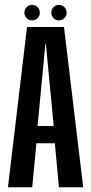

<svg xmlns="http://www.w3.org/2000/svg" viewBox="-20 -790 386 810"><path d="M13.5 0H116L133.5 -185.5H211.5L228.5 0H331L250 -676H94ZM138.5 -258.5 171.5 -605.5H173.5L206.5 -258.5ZM115.5 -704Q129 -704 138.5 -713.5Q148 -723 148 -736.5Q148 -750 138.5 -759.8Q129 -769.5 115.5 -769.5Q102 -769.5 92.5 -759.8Q83 -750 83 -736.5Q83 -723 92.5 -713.5Q102 -704 115.5 -704ZM228.5 -704Q242.5 -704 251.8 -713.5Q261 -723 261 -736.5Q261 -750 251.8 -759.8Q242.5 -769.5 228.5 -769.5Q215 -769.5 205.8 -759.8Q196.5 -750 196.5 -736.5Q196.5 -723 205.8 -713.5Q215 -704 228.5 -704Z"/></svg>

Font: Anybody ExtraCondensed Medium
Style: Regular
Weight: 500
Width: 2
Version: Version 1.113;gftools[0.9.25]